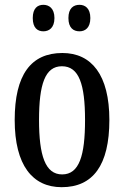

<svg xmlns="http://www.w3.org/2000/svg" viewBox="-20 -767 515 797"><path d="M310 -637C333 -637 355 -651 355 -692C355 -733 333 -747 310 -747C285 -747 264 -733 264 -692C264 -651 285 -637 310 -637ZM160 -637C183 -637 206 -651 206 -692C206 -733 183 -747 160 -747C136 -747 116 -733 116 -692C116 -651 136 -637 160 -637ZM236 10C366 10 434 -81 434 -269C434 -456 360 -547 239 -547C108 -547 41 -456 41 -269C41 -81 115 10 236 10ZM238 -43C168 -43 142 -121 142 -269C142 -417 167 -492 237 -492C308 -492 333 -417 333 -269C333 -121 309 -43 238 -43Z"/></svg>

Font: Noto Serif Armenian ExtraCondensed Medium
Style: Regular
Weight: 500
Width: 2
Designer: Monotype Design Team
Foundry: Monotype Imaging Inc.
Version: Version 2.008